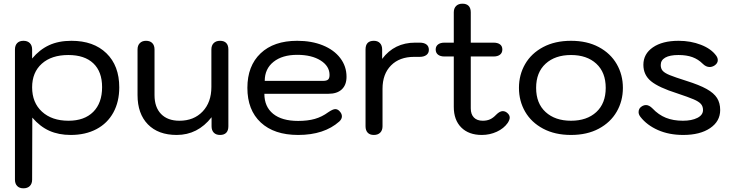

<svg xmlns="http://www.w3.org/2000/svg" viewBox="-20 -721 3963 1040"><path d="M61 252V-453Q61 -475 73 -487.5Q85 -500 107 -500Q129 -500 141.5 -487.5Q154 -475 154 -453V-404Q194 -452 245.5 -476Q297 -500 367 -500Q487 -500 556.5 -432.5Q626 -365 626 -248Q626 -170 594 -111.5Q562 -53 502.5 -21.5Q443 10 363 10Q298 10 247.5 -12.5Q197 -35 155 -84L154 252Q154 274 141.5 286.5Q129 299 107 299Q85 299 73 286.5Q61 274 61 252ZM533 -249Q533 -333 485.5 -378Q438 -423 350 -423Q259 -423 206.5 -376Q154 -329 154 -248Q154 -165 207.5 -116Q261 -67 351 -67Q437 -67 485 -115Q533 -163 533 -249Z M725 -206V-453Q725 -475 737.5 -487.5Q750 -500 771 -500Q793 -500 805 -487.5Q817 -475 817 -453V-206Q817 -140 852.5 -103.5Q888 -67 952 -67Q1030 -67 1077.5 -117Q1125 -167 1125 -250V-453Q1125 -475 1137.5 -487.5Q1150 -500 1172 -500Q1194 -500 1205.5 -488Q1217 -476 1217 -453V-37Q1217 -14 1205.5 -2Q1194 10 1172 10Q1150 10 1138 -2.5Q1126 -15 1126 -37V-86Q1051 10 937 10Q837 10 781 -47.5Q725 -105 725 -206Z M1320 -245Q1320 -364 1391.5 -432Q1463 -500 1590 -500Q1668 -500 1728.5 -475.5Q1789 -451 1823 -406.5Q1857 -362 1857 -305Q1857 -261 1831.5 -237Q1806 -213 1759 -213H1412Q1412 -143 1459.5 -104.5Q1507 -66 1595 -66Q1647 -66 1685.5 -77Q1724 -88 1758 -113Q1783 -130 1796 -130Q1808 -130 1818 -120Q1832 -106 1832 -91Q1832 -76 1818 -63Q1736 10 1595 10Q1465 10 1392.5 -57.5Q1320 -125 1320 -245ZM1731 -283Q1749 -283 1757 -290Q1765 -297 1765 -315Q1765 -363 1716.5 -393.5Q1668 -424 1590 -424Q1509 -424 1461.5 -386Q1414 -348 1414 -283Z M1960 -37V-453Q1960 -500 2005 -500Q2026 -500 2038 -487.5Q2050 -475 2050 -453V-402Q2116 -490 2229 -490H2253Q2277 -490 2290 -480Q2303 -470 2303 -451Q2303 -433 2289.5 -423Q2276 -413 2253 -413H2223Q2144 -413 2098 -366.5Q2052 -320 2052 -240V-37Q2052 -15 2039.5 -2.5Q2027 10 2005 10Q1983 10 1971.5 -2.5Q1960 -15 1960 -37Z M2741 -84Q2741 -72 2730 -55Q2709 -25 2671 -7.5Q2633 10 2590 10Q2519 10 2478.5 -30.5Q2438 -71 2438 -142V-415H2388Q2365 -415 2352.5 -425Q2340 -435 2340 -453Q2340 -470 2352.5 -480Q2365 -490 2388 -490H2438V-654Q2438 -676 2450.5 -688.5Q2463 -701 2485 -701Q2507 -701 2518.5 -689Q2530 -677 2530 -654V-490H2653Q2676 -490 2688.5 -480.5Q2701 -471 2701 -453Q2701 -435 2688.5 -425Q2676 -415 2653 -415H2530V-134Q2530 -102 2547 -84.5Q2564 -67 2595 -67Q2617 -67 2634 -74.5Q2651 -82 2668 -100Q2687 -119 2703 -119Q2717 -119 2728 -109Q2741 -98 2741 -84Z M2791 -245Q2791 -316 2824.5 -374Q2858 -432 2922 -466Q2986 -500 3073 -500Q3160 -500 3223.5 -466Q3287 -432 3320.5 -374Q3354 -316 3354 -245Q3354 -174 3320.5 -116Q3287 -58 3223.5 -24Q3160 10 3073 10Q2986 10 2922 -24Q2858 -58 2824.5 -116Q2791 -174 2791 -245ZM3261 -245Q3261 -329 3210 -376Q3159 -423 3073 -423Q2987 -423 2935.5 -376Q2884 -329 2884 -245Q2884 -161 2935.5 -114Q2987 -67 3073 -67Q3159 -67 3210 -114Q3261 -161 3261 -245Z M3449 -88Q3439 -101 3439 -114Q3439 -136 3460 -147Q3469 -152 3479 -152Q3496 -152 3514 -134Q3547 -99 3587 -83Q3627 -67 3679 -67Q3727 -67 3757.5 -82.5Q3788 -98 3788 -125Q3788 -145 3776.5 -158Q3765 -171 3737 -183Q3709 -195 3649 -215Q3548 -247 3506.5 -281Q3465 -315 3465 -370Q3465 -429 3516.5 -464.5Q3568 -500 3656 -500Q3721 -500 3776.5 -478.5Q3832 -457 3859 -420Q3868 -408 3868 -395Q3868 -378 3850 -366Q3837 -358 3824 -358Q3804 -358 3786 -376Q3762 -400 3730.5 -411.5Q3699 -423 3655 -423Q3608 -423 3583.5 -409Q3559 -395 3559 -369Q3559 -349 3570 -337Q3581 -325 3608 -314Q3635 -303 3698 -283Q3768 -261 3807.5 -239Q3847 -217 3864 -190Q3881 -163 3881 -125Q3881 -64 3826.5 -27Q3772 10 3681 10Q3604 10 3544 -16.5Q3484 -43 3449 -88Z"/></svg>

Font: Kodchasan Medium
Style: Regular
Weight: 500
Designer: Katatrad Aksorn Co.,Ltd.
Foundry: Cadson Demak Co.,Ltd.
Version: Version 1.000; ttfautohint (v1.6)